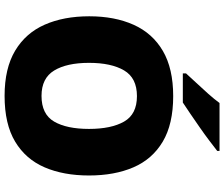

<svg xmlns="http://www.w3.org/2000/svg" viewBox="-90 -877 977 837"><g transform="rotate(90 398.5 -458.5)"><path d="M745 -358Q745 -247 709.5 -164.5Q674 -82 597.5 -36Q521 10 398 10Q278 10 201 -36Q124 -82 87.5 -165Q51 -248 51 -359Q51 -470 88 -552.5Q125 -635 202 -680Q279 -725 399 -725Q521 -725 597.5 -679.5Q674 -634 709.5 -551.5Q745 -469 745 -358ZM254 -358Q254 -261 287.5 -206Q321 -151 398 -151Q478 -151 510 -206Q542 -261 542 -358Q542 -455 510 -511Q478 -567 399 -567Q320 -567 287 -511Q254 -455 254 -358ZM638 -917Q620 -903 593 -882.5Q566 -862 535 -840.5Q504 -819 475.5 -799.5Q447 -780 427 -767H300V-781Q317 -800 341 -825.5Q365 -851 389 -878Q413 -905 429 -927H638Z"/></g></svg>

Font: Noto Sans Arabic Blk
Style: Regular
Weight: 900
Designer: Monotype Design Team, Nadine Chahine, Nizar Qandah and Khaled Hosny
Foundry: Monotype Imaging Inc.
Version: Version 2.012; ttfautohint (v1.8.4.7-5d5b)